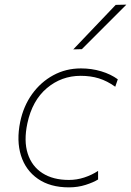

<svg xmlns="http://www.w3.org/2000/svg" viewBox="-20 -799 565 828"><path d="M277 9Q196.5 9 143.5 -27.8Q90.5 -64.5 70.5 -128.2Q50.5 -192 67 -273Q81 -341 118.2 -393Q155.5 -445 209.8 -474.5Q264 -504 329 -504Q375 -504 416.5 -491.5Q458 -479 488 -457L477 -425Q442 -450 406.5 -461Q371 -472 328 -472Q245 -472 182 -418.8Q119 -365.5 98 -267Q82 -191.5 99.5 -136.8Q117 -82 162.8 -52.5Q208.5 -23 277 -23Q311 -23 343.2 -33.5Q375.5 -44 403 -62V-25Q383 -12.5 349.5 -1.8Q316 9 277 9ZM296 -586Q343 -635.5 388.2 -682.8Q433.5 -730 479 -778L525 -779Q476.5 -730.5 428.8 -682.8Q381 -635 333 -587Z"/></svg>

Font: Commissioner Thin
Style: Italic
Weight: 100
Italic angle: -12°
Designer: Kostas Bartsokas
Foundry: Kostas Bartsokas
Version: Version 1.000; ttfautohint (v1.8.3)